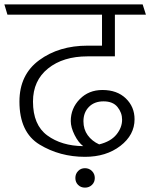

<svg xmlns="http://www.w3.org/2000/svg" viewBox="-31 -700 688 879"><path d="M350 -31Q328 -47 310.5 -82Q293 -117 293 -146Q293 -204 334 -246Q375 -288 438 -288Q505 -288 545 -249.5Q585 -211 585 -154Q585 -82 520 -32Q455 18 358 18Q243 18 150.5 -38Q58 -94 58 -235Q58 -358 148.5 -424.5Q239 -491 370 -491H436V-633H3L-11 -680H622L637 -633H495V-442H370Q258 -442 189 -386.5Q120 -331 120 -235Q120 -128 185.5 -80Q251 -32 350 -31ZM351 -145Q351 -108 370.5 -81Q390 -54 423 -39Q476 -52 502 -84Q528 -116 528 -152Q528 -184 507 -210Q486 -236 443 -236Q401 -236 376 -210.5Q351 -185 351 -145ZM314 115Q314 96 326.5 83Q339 70 358 70Q377 70 390 83Q403 96 403 115Q403 134 390 146.5Q377 159 358 159Q339 159 326.5 146.5Q314 134 314 115Z"/></svg>

Font: Palanquin ExtraLight
Style: Regular
Weight: 275
Designer: Pria Ravichandran
Version: Version 1.001